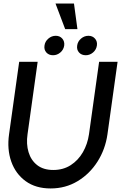

<svg xmlns="http://www.w3.org/2000/svg" viewBox="-20 -1048 714 1081"><path d="M265 13Q181 13 124.5 -28Q68 -69 43.5 -138.2Q19 -207.5 31 -292L88 -700H192L135 -292Q127 -237 140.8 -191.2Q154.5 -145.5 189.5 -118.2Q224.5 -91 280 -91Q336 -91 378.2 -118.2Q420.5 -145.5 446.8 -191.2Q473 -237 481 -292L538 -700H642L585 -292Q573 -207.5 529 -138.2Q485 -69 417 -28Q349 13 265 13ZM278.5 -737Q255 -737 241 -752.5Q227 -768 230.5 -791.5Q233.5 -814.5 252 -830.5Q270.5 -846.5 294 -846.5Q317 -846.5 330.8 -830.5Q344.5 -814.5 341.5 -791.5Q338 -768 319.8 -752.5Q301.5 -737 278.5 -737ZM463 -737Q439 -737 425 -752.5Q411 -768 414.5 -791.5Q417.5 -814.5 436 -830.5Q454.5 -846.5 478 -846.5Q501 -846.5 515 -830.5Q529 -814.5 525.5 -791.5Q522 -768 503.8 -752.5Q485.5 -737 463 -737ZM292.5 -1028H396.5L416 -884H347Z"/></svg>

Font: Urbanist SemiBold
Style: Italic
Weight: 600
Italic angle: -8°
Designer: Corey Hu
Foundry: Corey Hu
Version: Version 1.321; ttfautohint (v1.8.4.7-5d5b)